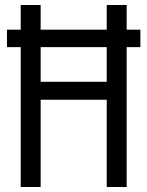

<svg xmlns="http://www.w3.org/2000/svg" viewBox="-20 -750 590 770"><path d="M8 -561V-631H543V-561ZM63 0V-730H143V-422H408V-730H488V0H408V-350H143V0Z"/></svg>

Font: M PLUS Code Latin SemiExpanded
Style: Regular
Weight: 400
Width: 6
Designer: Coji Morishita
Foundry: UNDERFOREST DESIGN
Version: Version 1.002; ttfautohint (v1.8.3)